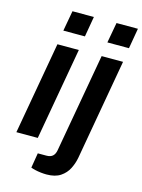

<svg xmlns="http://www.w3.org/2000/svg" viewBox="-133 -799 784 1057"><g transform="rotate(15 259.0 -270.5)"><path d="M124 -607 145 -723H267L247 -607ZM19 0 112 -526H234L141 0ZM375 -607 396 -723H518L498 -607ZM239 182Q224 182 206.5 180Q189 178 174 174.5Q159 171 149 167L163 82H212Q235 82 247.5 71Q260 60 264 38L364 -526H486L385 47Q379 80 363.5 111Q348 142 318 162Q288 182 239 182Z"/></g></svg>

Font: Archivo SemiBold SemiBold
Style: Italic
Weight: 600
Italic angle: -10°
Version: Version 2.001